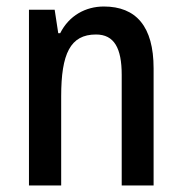

<svg xmlns="http://www.w3.org/2000/svg" viewBox="-20 -570 559 590"><path d="M299 -550C243 -550 192 -522 165 -468H159L148 -540H69V0H168V-274C168 -405 196 -464 275 -464C331 -464 354 -422 354 -340V0H452V-360C452 -489 398 -550 299 -550Z"/></svg>

Font: Noto Sans Gujarati UI Condensed Medium
Style: Regular
Weight: 500
Width: 3
Designer: Jelle Bosma - Monotype Design Team, Universal Thirst
Foundry: Monotype Imaging Inc.
Version: Version 2.106